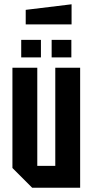

<svg xmlns="http://www.w3.org/2000/svg" viewBox="-20 -876 432 896"><path d="M354 -560V0H130L38 -92V-560H154V-102H238V-560ZM79 -608V-690H171V-608ZM221 -608V-690H313V-608ZM100 -762V-830L314 -856V-762Z"/></svg>

Font: Tektur Condensed Medium
Style: Regular
Weight: 500
Width: 3
Designer: Adam Jagosz
Foundry: Adam Jagosz
Version: Version 1.005;gftools[0.9.30]